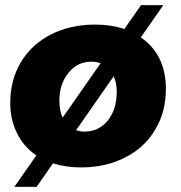

<svg xmlns="http://www.w3.org/2000/svg" viewBox="-20 -647 708 750"><path d="M603 -418C586 -452 561 -480 530 -501L618 -627H531L466 -534C431 -545 393 -551 352 -551C287 -551 230 -538 180 -513C129 -487 90 -451 62 -405C34 -358 20 -305 20 -245C20 -200 29 -161 47 -126C64 -91 89 -62 122 -40L36 83H123L187 -9C222 2 259 7 296 7C361 7 418 -6 469 -32C519 -57 558 -93 586 -140C614 -186 628 -239 628 -300C628 -344 620 -383 603 -418ZM225 -188C216 -205 212 -227 212 -253C212 -298 224 -334 248 -363C271 -392 301 -406 338 -406C351 -406 362 -404 373 -400ZM401 -176C377 -147 347 -133 310 -133C299 -133 288 -135 277 -138L424 -349C432 -332 436 -312 436 -287C436 -242 424 -205 401 -176Z"/></svg>

Font: Argentum Sans ExtraBold
Style: Italic
Weight: 800
Italic angle: -11.3°
Designer: Julieta Ulanovsky
Foundry: Julieta Ulanovsky
Version: Version 5.001;February 15, 2019;FontCreator 11.5.0.2425 64-b